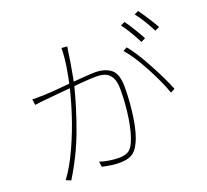

<svg xmlns="http://www.w3.org/2000/svg" viewBox="-137 -976 1251 1159"><g transform="rotate(-20 488.5 -396.5)"><path d="M378.9 -717.8 370.1 -658.2Q353.5 -560.5 344.7 -520.5Q310.5 -383.8 260.3 -248Q210 -112.3 130.9 15.6L99.6 2.9Q148.4 -62.5 192.9 -160.2Q237.3 -257.8 268.6 -354.5Q299.8 -451.2 314.5 -518.6Q328.1 -573.2 337.9 -637.2Q347.7 -701.2 348.6 -755.9L384.8 -752.9ZM905.3 -291 877.9 -276.4Q851.6 -352.5 796.4 -455.6Q741.2 -558.6 694.3 -610.4L719.7 -625Q762.7 -574.2 819.3 -469.7Q876 -365.2 905.3 -291ZM134.8 -524.4Q141.6 -524.4 147.5 -524.4Q193.4 -525.4 304.7 -536.1Q359.4 -541 412.6 -544.9Q465.8 -548.8 486.3 -548.8Q550.8 -548.8 588.9 -519Q627 -489.3 627 -405.3Q627 -308.6 612.3 -210.4Q597.7 -112.3 569.3 -57.6Q548.8 -14.6 519 0.5Q489.3 15.6 444.3 15.6Q392.6 15.6 332 1L327.1 -33.2Q357.4 -23.4 389.6 -18.6Q421.9 -13.7 447.3 -13.7Q482.4 -13.7 505.4 -24.9Q528.3 -36.1 544.9 -72.3Q570.3 -127.9 584 -218.3Q597.7 -308.6 597.7 -400.4Q597.7 -448.2 583.5 -475.1Q569.3 -502 544.9 -512.2Q520.5 -522.5 485.4 -522.5Q453.1 -522.5 380.9 -516.6Q308.6 -510.7 242.2 -503.9Q196.3 -500 149.4 -495.1L128.9 -493.2Q105.5 -490.2 82 -487.3L77.1 -524.4Q106.4 -523.4 134.8 -524.4ZM842.8 -638.7 814.5 -625 806.6 -640.6Q791 -670.9 770.5 -704.6Q750 -738.3 732.4 -760.7L759.8 -773.4Q779.3 -747.1 802.7 -708.5Q826.2 -669.9 842.8 -638.7ZM945.3 -673.8 917 -660.2Q874 -744.1 833 -794.9L859.4 -807.6Q878.9 -781.2 904.3 -741.7Q929.7 -702.1 945.3 -673.8Z"/></g></svg>

Font: Min Sans VF VF
Style: Regular
Weight: 400
Designer: Jinseong-Kim, NotoSansCJK, Nunito
Foundry: Jinseong-Kim
Version: Version 1.420;Glyphs 3.1.2 (3151)